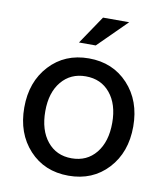

<svg xmlns="http://www.w3.org/2000/svg" viewBox="-81 -769 723 843"><g transform="rotate(10 281.0 -347.0)"><path d="M523.9 -253.9Q523.9 -138.7 456.1 -65.4Q388.2 7.8 280.8 7.8Q173.3 7.8 105.7 -65.4Q38.1 -138.7 38.1 -253.9Q38.1 -368.7 106 -441.9Q173.8 -515.1 280.8 -515.1Q387.7 -515.1 455.8 -441.9Q523.9 -368.7 523.9 -253.9ZM131.8 -253.9Q131.8 -169.4 172.4 -119.6Q212.9 -69.8 280.8 -69.8Q349.1 -69.8 389.6 -119.6Q430.2 -169.4 430.2 -253.9Q430.2 -336.9 389.6 -386Q349.1 -435.1 280.8 -435.1Q213.4 -435.1 172.6 -386Q131.8 -336.9 131.8 -253.9ZM310.1 -702.1H426.8L299.8 -576.2H225.1Z"/></g></svg>

Font: LT Superior Med
Style: Regular
Weight: 500
Designer: Daniel Lyons
Foundry: LyonsType
Version: Version 1.000